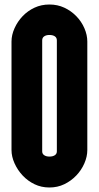

<svg xmlns="http://www.w3.org/2000/svg" viewBox="-20 -820 438 851"><path d="M367 -155Q367 -126 354 -96Q341 -66 318 -42Q295 -18 265 -3.5Q235 11 199 11Q163 11 133 -3.5Q103 -18 80.5 -42Q58 -66 44.5 -96Q31 -126 31 -155V-636Q31 -665 44.5 -695Q58 -725 80.5 -748.5Q103 -772 133 -786Q163 -800 199 -800Q235 -800 265 -786Q295 -772 318 -748.5Q341 -725 354 -695Q367 -665 367 -636ZM232 -641Q232 -653 223 -659Q214 -665 199 -665Q185 -665 176 -659Q167 -653 167 -641V-149Q167 -138 176 -132Q185 -126 199 -126Q214 -126 223 -132Q232 -138 232 -149Z"/></svg>

Font: H.H. Samuel
Style: Regular
Weight: 900
Width: 1
Designer: deFharo
Foundry: deFharo
Version: Version 1.009